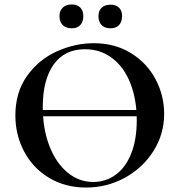

<svg xmlns="http://www.w3.org/2000/svg" viewBox="-20 -830 806 862"><path d="M138 -336H641V-308H138ZM49 -312Q49 -415 101 -488.5Q153 -562 234.5 -599Q316 -636 401 -636Q496 -636 568 -591.5Q640 -547 678.5 -474Q717 -401 717 -319Q717 -228 669 -152Q621 -76 540.5 -32Q460 12 366 12Q273 12 200.5 -31.5Q128 -75 88.5 -149.5Q49 -224 49 -312ZM594 -290Q594 -382 566 -454.5Q538 -527 485 -568Q432 -609 361 -609Q270 -609 221 -540.5Q172 -472 172 -349Q172 -252 201.5 -175.5Q231 -99 282.5 -56Q334 -13 399 -13Q455 -13 499.5 -45.5Q544 -78 569 -140.5Q594 -203 594 -290ZM247 -758Q247 -782 262 -796Q277 -810 302 -810Q327 -810 340.5 -796Q354 -782 354 -758Q354 -732 340.5 -717.5Q327 -703 302 -703Q276 -703 261.5 -717.5Q247 -732 247 -758ZM422 -758Q422 -782 436.5 -795.5Q451 -809 476 -809Q501 -809 514.5 -795.5Q528 -782 528 -758Q528 -732 514.5 -717.5Q501 -703 476 -703Q450 -703 436 -717.5Q422 -732 422 -758Z"/></svg>

Font: Cormorant Unicase
Style: Bold
Weight: 700
Designer: Christian Thalmann (Catharsis Fonts)
Foundry: Catharsis Fonts
Version: Version 4.000